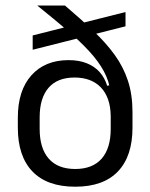

<svg xmlns="http://www.w3.org/2000/svg" viewBox="-20 -683 560 715"><path d="M260.1 12.3Q155.2 12.3 100.8 -44.5Q46.4 -101.2 46.4 -207.7V-244.7Q46.4 -346.2 97.1 -402.7Q147.8 -459.1 235.3 -459.1Q274 -459.1 303 -447.5Q332 -436 351 -414.6Q370.1 -393.2 379.1 -363.6L400.1 -368.4L392.3 -250.6Q391.9 -285.7 382.5 -312.5Q373 -339.4 355.6 -357.5Q338.3 -375.6 313.6 -385Q289 -394.3 257.8 -394.3Q193.8 -394.3 160.8 -356.1Q127.7 -317.8 127.7 -246.1V-203Q127.7 -130.7 161.5 -92.2Q195.3 -53.7 260.1 -53.7Q324.8 -53.7 358.6 -92.2Q392.3 -130.7 392.3 -203Q392.3 -221.6 392.3 -238.6Q392.3 -255.6 392.3 -277Q391.8 -297 391.8 -309.9Q391.8 -322.8 391.7 -341.2Q386.1 -382 366.3 -418.4Q346.5 -454.9 312.4 -491.9Q278.3 -529 230 -570.4Q181.7 -611.8 119.1 -662.1V-662.5H221.8Q281.4 -611.8 328.1 -567.5Q374.9 -523.2 407.2 -478.5Q439.5 -433.8 456.4 -382.2Q473.4 -330.7 473.4 -265.5V-207.8Q473.4 -101.2 419.1 -44.5Q364.9 12.3 260.1 12.3ZM101.7 -497.7V-551L447.4 -638.2V-585Z"/></svg>

Font: Anek Gurmukhi Medium
Style: Regular
Weight: 500
Designer: Sarang Kulkarni (Gurmukhi), Yesha Goshar (Latin)
Foundry: Ek Type
Version: Version 1.003